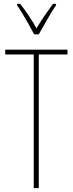

<svg xmlns="http://www.w3.org/2000/svg" viewBox="-20 -1063 376 990"><path d="M180 -93H154V-782H7V-807H328V-782H180ZM156 -886Q143 -911 126.5 -940Q110 -969 94.5 -995Q79 -1021 68 -1036V-1043H84Q104 -1018 127 -984Q150 -950 168 -917Q188 -950 208 -979.5Q228 -1009 253 -1043H269V-1036Q247 -1004 223.5 -962.5Q200 -921 180 -886Z"/></svg>

Font: Noto Sans Kannada UI ExtraCondensed Thin
Style: Regular
Weight: 100
Width: 2
Designer: Jelle Bosma - Monotype Design Team
Foundry: Monotype Imaging Inc.
Version: Version 2.005; ttfautohint (v1.8.4.7-5d5b)